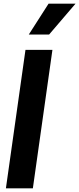

<svg xmlns="http://www.w3.org/2000/svg" viewBox="-20 -1020 429 1040"><path d="M243 -1000H389L246 -833H136ZM12 0 118 -750H264L158 0Z"/></svg>

Font: Oakes Grotesk Bold
Style: Italic
Weight: 700
Italic angle: -8°
Designer: Samuel Oakes
Foundry: Samuel Oakes
Version: Version 1.000;PS 001.000;hotconv 1.0.88;makeotf.lib2.5.64775